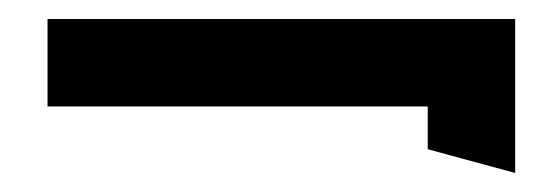

<svg xmlns="http://www.w3.org/2000/svg" viewBox="-20 -356 589 202"><path d="M30 -244H430V-199L522 -174V-336H30Z"/></svg>

Font: Charger Pro
Style: ExBdExt
Weight: 400
Designer: Jasper
Foundry: Cannot Into Space Fonts
Version: Version 1.09